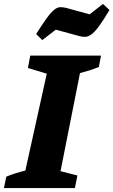

<svg xmlns="http://www.w3.org/2000/svg" viewBox="-39 -957 577 977"><path d="M-19 0 -7 -58Q17 -68 41 -75.5Q65 -83 90 -89L199 -582L103 -611L115 -674H475L464 -616Q439 -606 415 -598.5Q391 -591 368 -585L269 -86L355 -64L342 0ZM176 -753 145 -784Q178 -836 199.5 -865.5Q221 -895 237 -907.5Q253 -920 266.5 -920.5Q280 -921 297 -917L417 -884L485 -937L518 -906Q486 -852 464 -822.5Q442 -793 425.5 -781.5Q409 -770 395 -769.5Q381 -769 366 -773L245 -806Z"/></svg>

Font: Piazzolla Thin Black
Style: Italic
Weight: 900
Italic angle: -11.3°
Version: Version 2.005